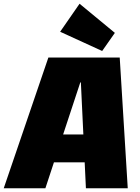

<svg xmlns="http://www.w3.org/2000/svg" viewBox="-53 -1008 747 1028"><path d="M206 -700H588L631 0H407L380 -567H377L190 0H-33ZM211 -288H466L445 -139H190ZM562 -832 494 -735 269 -838 373 -988Z"/></svg>

Font: Pathway Extreme Condensed Black
Style: Italic
Weight: 900
Width: 3
Italic angle: -8°
Version: Version 1.001;gftools[0.9.26]